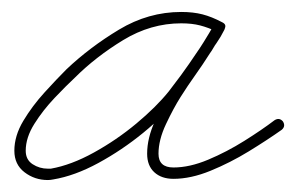

<svg xmlns="http://www.w3.org/2000/svg" viewBox="-20 -286 495 321"><path d="M343 -233Q328 -240 314.5 -243.5Q301 -247 283 -247Q232 -247 186 -219Q140 -191 105 -156Q91 -143 71.5 -122.5Q52 -102 37.5 -79Q23 -56 23 -34Q23 -19 34.5 -11.5Q46 -4 60 -4Q63 -4 65 -4Q99 -10 137 -31Q175 -52 208 -79.5Q241 -107 262 -133Q283 -160 302 -187.5Q321 -215 338 -245Q342 -253 350 -248Q359 -244 355 -236Q349 -224 342 -214Q342 -214 342 -214Q342 -214 342 -214Q342 -214 342 -214Q342 -214 342 -214Q339 -210 336.5 -205.5Q334 -201 331 -197Q331 -197 331 -197Q331 -197 331 -197Q331 -197 331 -197Q331 -197 331 -197Q319 -178 306.5 -160.5Q294 -143 282 -124Q282 -124 282 -124Q282 -124 282 -124Q282 -124 282 -124Q282 -124 282 -124Q270 -105 257.5 -78.5Q245 -52 245 -29Q245 -6 270 -6Q297 -6 328 -19Q359 -32 388.5 -50.5Q418 -69 439 -85Q447 -90 453 -83Q458 -75 451 -69Q427 -52 396 -33Q365 -14 332 -0.5Q299 13 270 13Q250 13 238 2Q226 -9 226 -29Q226 -55 239 -83.5Q252 -112 266 -134Q266 -134 266 -134Q266 -134 266 -134Q266 -134 266 -134Q266 -134 266 -134Q278 -153 290.5 -171Q303 -189 315 -207Q315 -207 315 -207Q315 -207 315 -207Q315 -207 315 -207Q315 -207 315 -207Q318 -211 320.5 -215.5Q323 -220 326 -224Q326 -224 326 -224Q326 -224 326 -224Q326 -224 326 -224Q326 -224 326 -224Q332 -234 337 -244Q342 -252 350 -248Q359 -244 354 -235Q337 -205 317.5 -177Q298 -149 276 -121Q255 -93 219.5 -64Q184 -35 144.5 -13.5Q105 8 69 14Q64 15 60 15Q38 15 21 2Q4 -11 4 -34Q4 -59 19 -84Q34 -109 54.5 -131.5Q75 -154 91 -170Q130 -207 179 -236.5Q228 -266 283 -266Q303 -266 318.5 -262Q334 -258 351 -249Q360 -245 355 -237Q351 -228 343 -233Z"/></svg>

Font: FRB American Cursive Guidelines Extralight
Style: Italic
Weight: 200
Italic angle: -25°
Version: Version 2.0;Modular Font Editor K font №1